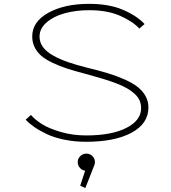

<svg xmlns="http://www.w3.org/2000/svg" viewBox="-20 -726 890 998"><path d="M427.5 11Q367.5 11 314.2 0Q261 -11 222.8 -29.2Q184.5 -47.5 158.2 -65.8Q132 -84 113.5 -104L141 -128.5Q162 -103.5 198.2 -80.8Q234.5 -58 296.2 -40Q358 -22 427.5 -22Q559.5 -22 636.5 -61Q713.5 -100 713.5 -163.5Q713.5 -185 705.8 -203.2Q698 -221.5 681 -237.2Q664 -253 641.5 -266.2Q619 -279.5 584.2 -292.8Q549.5 -306 512.2 -317.2Q475 -328.5 423 -342.5Q367 -357 326.8 -370.2Q286.5 -383.5 250.8 -400.8Q215 -418 193.5 -437Q172 -456 159.8 -481Q147.5 -506 147.5 -536.5Q147.5 -613 231.2 -659.5Q315 -706 443.5 -706Q546.5 -706 618.8 -675.2Q691 -644.5 731.5 -601L704.5 -577.5Q668.5 -616 602.8 -644.5Q537 -673 443.5 -673Q376 -673 318 -657.5Q260 -642 222.8 -610Q185.5 -578 185.5 -536Q185.5 -506 203.2 -481.5Q221 -457 256 -437.5Q291 -418 332.5 -403.5Q374 -389 431.5 -374.5Q494 -359.5 540 -345.5Q586 -331.5 627.8 -313Q669.5 -294.5 695.5 -274Q721.5 -253.5 736.5 -226.5Q751.5 -199.5 751.5 -167.5Q751.5 -83.5 664 -36.2Q576.5 11 427.5 11ZM473.5 116Q473.5 127 469 136L423.5 251.5L397 239L422.5 161.5Q406 159 395 146.2Q384 133.5 384 116Q384 98.5 397.2 85.5Q410.5 72.5 429 72.5Q447.5 72.5 460.5 85.5Q473.5 98.5 473.5 116Z"/></svg>

Font: League Mono Wide Thin
Style: Regular
Weight: 100
Width: 8
Designer: Tyler Finck
Foundry: The League of Moveable Type / Tyler Finck
Version: Version 2.210